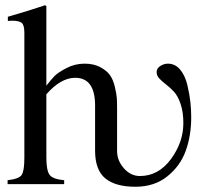

<svg xmlns="http://www.w3.org/2000/svg" viewBox="-20 -703 775 733"><path d="M427 -287V-126Q427 -90 453 -60.5Q479 -31 514 -31Q585 -31 632.5 -95.5Q680 -160 680 -233Q680 -275 669.5 -306Q659 -337 644 -353Q629 -369 614 -380.5Q599 -392 588.5 -403Q578 -414 578 -428Q578 -442 592 -451Q606 -460 621 -460Q649 -460 668 -437Q687 -414 695.5 -377.5Q704 -341 707 -312Q710 -283 710 -255Q710 -185 689 -127Q668 -69 618.5 -29.5Q569 10 497 10Q421 10 382 -22Q343 -54 343 -128V-300Q343 -406 267 -406Q212 -406 157 -343V-102Q157 -53 169 -36Q181 -19 225 -15V0H9V-15Q53 -20 63 -35.5Q73 -51 73 -101V-578Q73 -608 62.5 -616Q52 -624 25 -624Q17 -624 10 -623V-639Q90 -662 152 -683L157 -680V-376Q175 -399 188 -412.5Q201 -426 233.5 -443Q266 -460 303 -460Q338 -460 363 -446.5Q388 -433 400 -416Q412 -399 418.5 -371.5Q425 -344 426 -328Q427 -312 427 -287Z"/></svg>

Font: STIX
Style: Regular
Weight: 400
Designer: MicroPress Inc., with final additions and corrections provided by Coen Hoffman, Elsevier (retired)
Version: Version 1.1.1